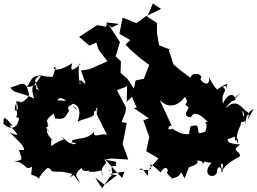

<svg xmlns="http://www.w3.org/2000/svg" viewBox="-39 -990 1505 1124"><path d="M245 -256C214 -273 247 -317 332 -358C251 -344 335 -333 350 -376C269 -373 293 -445 347 -401C308 -394 298 -426 267 -362C330 -392 250 -387 285 -296C345 -290 340 -303 365 -341C352 -372 368 -366 381 -378C433 -336 410 -335 380 -382C417 -384 441 -344 415 -277C455 -300 526 -300 510 -335C566 -373 501 -307 531 -368L527 -322L588 -200C556 -215 499 -173 513 -221C481 -171 396 -181 383 -167C389 -117 352 -178 419 -146C408 -169 394 -107 321 -196C345 -156 341 -192 261 -135C259 -168 263 -201 270 -152C271 -186 226 -194 238 -239C246 -194 260 -244 204 -247C274 -246 220 -306 230 -276C221 -254 243 -319 234 -351L206 -216ZM657 -850 586 -859 583 -833 530 -843 424 -774 484 -723 525 -741 538 -699 590 -631 485 -585 435 -577C469 -483 469 -488 433 -523C444 -500 424 -537 429 -506C420 -481 431 -564 431 -487C418 -536 418 -635 433 -615C384 -570 369 -572 384 -620C282 -553 258 -597 288 -597C268 -541 277 -534 250 -542C213 -536 189 -576 156 -499C166 -547 138 -536 204 -551C185 -524 150 -449 94 -498C136 -464 120 -509 161 -541C182 -445 207 -453 172 -471C182 -510 128 -505 161 -413C78 -454 46 -439 22 -477C89 -496 111 -529 130 -442C136 -420 95 -396 99 -397C55 -381 105 -399 54 -396C89 -333 27 -318 56 -386C60 -304 68 -316 53 -310C73 -288 97 -304 75 -322C71 -226 18 -229 -19 -266C-18 -301 -21 -322 34 -254C-32 -256 23 -295 -3 -272C71 -206 84 -181 17 -216C99 -136 114 -128 97 -69C132 -68 78 -98 102 -58C160 -56 142 -118 132 -112H72C85 -61 108 -52 42 -46C120 -40 103 15 149 -15C138 66 143 13 189 56C189 56 199 19 267 -28C296 -34 210 -20 221 -64C194 -3 261 -9 256 2C269 27 304 3 384 28C373 51 353 59 392 34C429 78 387 29 428 82C419 44 381 41 438 -7C450 29 499 -3 479 14C552 26 558 -21 561 44C538 -34 606 -21 571 -56C669 -38 635 -46 639 -23C651 -2 594 -54 623 39C580 -12 600 -17 617 44C617 19 587 72 558 114C570 111 563 127 519 50L573 92L645 36L600 29L689 15L676 52L577 -56L611 -62L712 -56C701 -86 690 -117 679 -147L703 -270L673 -276L695 -332L699 -360L646 -462L699 -482L705 -491L703 -394L760 -449L707 -528L667 -564L669 -631L638 -660L663 -744L602 -837L581 -855L616 -829ZM1183 -256C1145 -258 1211 -221 1126 -210C1112 -245 1133 -265 1077 -251C1050 -172 1103 -148 1081 -196C1068 -221 1054 -180 970 -237C933 -217 947 -263 967 -252L896 -405C963 -335 1024 -395 1044 -423C1078 -371 1020 -393 1064 -363C1071 -352 1018 -311 1079 -303C1085 -323 1112 -347 1178 -275C1135 -281 1199 -279 1152 -198L1215 -243ZM771 -850 679 -887 660 -792 724 -755 696 -730 723 -700 785 -647 859 -592 837 -616 803 -529 755 -519 734 -419 727 -438 761 -359H742L833 -297L800 -286L835 -188L817 -105L889 -63L828 7V32C827 58 794 -28 778 4C759 -4 863 23 843 -19C827 -35 854 -29 901 20C930 -32 954 6 938 20C944 40 992 66 960 54C1045 51 1003 -21 1041 55C1079 -41 1068 -4 1052 -30C1040 1 965 -17 984 11C1129 -17 1135 -52 1102 -49C1192 -58 1110 16 1176 -66C1147 -59 1147 -37 1200 -38C1140 26 1201 62 1229 26C1234 -40 1265 -1 1256 17C1282 19 1232 -43 1267 7C1233 -37 1284 -56 1259 12C1278 -18 1296 -38 1365 -74C1372 -110 1306 -102 1367 -144C1279 -153 1298 -156 1289 -210C1259 -136 1347 -210 1336 -183C1340 -131 1361 -223 1352 -147C1334 -211 1373 -249 1374 -277C1416 -269 1387 -326 1446 -351C1408 -292 1405 -261 1419 -322C1407 -306 1357 -320 1385 -287C1374 -350 1354 -330 1388 -292C1369 -374 1390 -353 1401 -245C1391 -325 1424 -316 1410 -336C1390 -333 1354 -429 1285 -358C1284 -373 1340 -411 1368 -445C1333 -413 1283 -385 1339 -404C1340 -440 1297 -455 1266 -383C1252 -457 1301 -450 1264 -483C1325 -494 1262 -514 1288 -473C1287 -494 1296 -512 1236 -468C1236 -455 1198 -503 1183 -544C1199 -477 1137 -494 1122 -555C1082 -565 1077 -539 1066 -515C1153 -513 1153 -548 1117 -557C1087 -509 1061 -509 1099 -516C1090 -528 1030 -563 978 -613L983 -594L946 -707L830 -680L958 -699L892 -725L880 -797V-856L823 -892L856 -970L904 -938L814 -894L747 -845Z"/></svg>

Font: Hussar Lance
Style: ExBd
Weight: 700
Foundry: Cannot Into Space Fonts, PlusOne Fonts
Version: Version 2.270